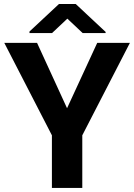

<svg xmlns="http://www.w3.org/2000/svg" viewBox="-20 -921 658 941"><path d="M308.6 -390.6 456.5 -710.9H616.7L383.3 -257.8V0H234.4V-257.8L1 -710.9H161.6ZM497.6 -764.6V-758.8H385.3L310.1 -829.6L234.9 -758.8H124.5V-766.6L269 -901.4H351.1Z"/></svg>

Font: Robotiche
Style: Bold
Weight: 700
Designer: Google
Version: Version 2.001150; 2014